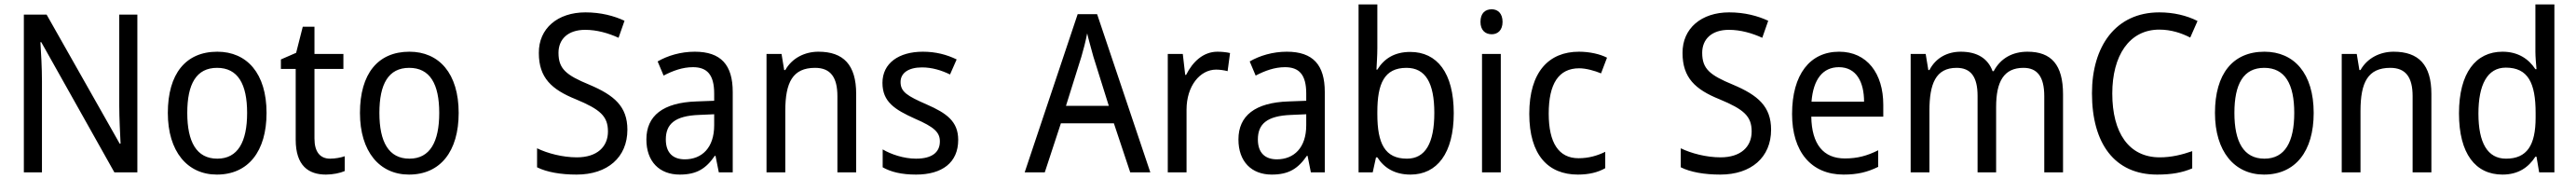

<svg xmlns="http://www.w3.org/2000/svg" viewBox="-20 -780 11664 810"><path d="M602 0V-714H520V-302C520 -247 524 -172 526 -130H522L191 -714H88V0H170V-413C170 -475 166 -539 163 -589H167L498 0Z M1187 -269C1187 -448 1098 -546 964 -546C821 -546 740 -446 740 -269C740 -95 828 10 962 10C1104 10 1187 -95 1187 -269ZM828 -269C828 -400 869 -473 963 -473C1057 -473 1099 -400 1099 -269C1099 -138 1057 -62 964 -62C870 -62 828 -138 828 -269Z M1475 -62C1430 -62 1404 -92 1404 -153V-468H1535V-536H1404V-659H1351L1321 -541L1252 -511V-468H1319V-148C1319 -30 1377 10 1456 10C1487 10 1521 3 1541 -6V-73C1524 -67 1498 -62 1475 -62Z M2057 -269C2057 -448 1968 -546 1834 -546C1691 -546 1610 -446 1610 -269C1610 -95 1698 10 1832 10C1974 10 2057 -95 2057 -269ZM1698 -269C1698 -400 1739 -473 1833 -473C1927 -473 1969 -400 1969 -269C1969 -138 1927 -62 1834 -62C1740 -62 1698 -138 1698 -269Z M2821 -193C2821 -298 2762 -349 2648 -397C2544 -440 2509 -468 2509 -541C2509 -602 2551 -645 2630 -645C2683 -645 2735 -630 2781 -609L2808 -686C2761 -708 2701 -724 2631 -724C2506 -724 2419 -652 2420 -540C2420 -428 2478 -375 2587 -331C2698 -285 2733 -254 2733 -185C2733 -116 2684 -68 2592 -68C2528 -68 2459 -86 2412 -109V-23C2456 -1 2519 10 2591 10C2731 10 2821 -68 2821 -193Z M3126 -546C3062 -546 3003 -528 2958 -502L2985 -438C3027 -460 3071 -476 3118 -476C3181 -476 3214 -443 3214 -357V-324L3134 -321C2982 -316 2907 -256 2907 -149C2907 -49 2966 10 3058 10C3135 10 3177 -17 3217 -75H3220L3235 0H3298V-364C3298 -486 3245 -546 3126 -546ZM3146 -260 3214 -263V-213C3214 -111 3158 -59 3081 -59C3029 -59 2995 -87 2995 -149C2995 -218 3035 -256 3146 -260Z M3686 -546C3625 -546 3567 -518 3536 -463H3531L3519 -536H3451V0H3536V-278C3536 -408 3570 -473 3671 -473C3741 -473 3772 -430 3772 -345V0H3857V-355C3857 -487 3799 -546 3686 -546Z M4319 -147C4319 -231 4266 -268 4177 -307C4088 -346 4058 -364 4058 -409C4058 -449 4093 -475 4155 -475C4200 -475 4243 -462 4282 -443L4312 -511C4267 -533 4217 -546 4159 -546C4050 -546 3976 -494 3976 -405C3976 -319 4032 -284 4123 -243C4211 -205 4236 -181 4236 -140C4236 -92 4202 -62 4128 -62C4072 -62 4014 -82 3977 -104V-23C4014 -2 4062 10 4128 10C4246 10 4319 -44 4319 -147Z M5098 0H5189L4948 -716H4860L4620 0H4711L4784 -222H5024ZM4931 -524 5001 -301H4807L4877 -524C4885 -551 4896 -592 4903 -629C4909 -602 4925 -547 4931 -524Z M5493 -546C5429 -546 5381 -501 5351 -441H5347L5336 -536H5268V0H5353V-284C5353 -391 5414 -465 5487 -465C5504 -465 5524 -462 5539 -458L5550 -540C5533 -544 5512 -546 5493 -546Z M5807 -546C5743 -546 5684 -528 5639 -502L5666 -438C5708 -460 5752 -476 5799 -476C5862 -476 5895 -443 5895 -357V-324L5815 -321C5663 -316 5588 -256 5588 -149C5588 -49 5647 10 5739 10C5816 10 5858 -17 5898 -75H5901L5916 0H5979V-364C5979 -486 5926 -546 5807 -546ZM5827 -260 5895 -263V-213C5895 -111 5839 -59 5762 -59C5710 -59 5676 -87 5676 -149C5676 -218 5716 -256 5827 -260Z M6217 -563V-760H6132V0H6196L6211 -68H6217C6247 -21 6295 10 6367 10C6487 10 6563 -86 6563 -268C6563 -451 6487 -545 6366 -545C6294 -545 6247 -514 6217 -465H6213C6214 -490 6217 -527 6217 -563ZM6349 -473C6435 -473 6475 -405 6475 -269C6475 -132 6434 -62 6351 -62C6251 -62 6217 -131 6217 -263V-273C6217 -401 6248 -473 6349 -473Z M6735 -738C6705 -738 6684 -720 6684 -681C6684 -644 6705 -625 6735 -625C6763 -625 6784 -644 6784 -681C6784 -719 6763 -738 6735 -738ZM6776 -536H6691V0H6776Z M7125 10C7175 10 7216 0 7249 -19V-93C7214 -76 7175 -64 7128 -64C7038 -64 6993 -134 6993 -266C6993 -401 7038 -471 7131 -471C7162 -471 7201 -460 7230 -448L7257 -519C7226 -535 7179 -546 7130 -546C6994 -546 6905 -455 6905 -265C6905 -78 6991 10 7125 10Z M8000 -193C8000 -298 7941 -349 7827 -397C7723 -440 7688 -468 7688 -541C7688 -602 7730 -645 7809 -645C7862 -645 7914 -630 7960 -609L7987 -686C7940 -708 7880 -724 7810 -724C7685 -724 7598 -652 7599 -540C7599 -428 7657 -375 7766 -331C7877 -285 7912 -254 7912 -185C7912 -116 7863 -68 7771 -68C7707 -68 7638 -86 7591 -109V-23C7635 -1 7698 10 7770 10C7910 10 8000 -68 8000 -193Z M8308 -546C8176 -546 8095 -443 8095 -264C8095 -94 8181 10 8328 10C8391 10 8436 -1 8485 -25V-100C8435 -75 8391 -63 8334 -63C8237 -63 8184 -127 8182 -252H8508V-306C8508 -447 8435 -546 8308 -546ZM8307 -476C8386 -476 8421 -409 8421 -320H8183C8191 -421 8234 -476 8307 -476Z M9161 -546C9095 -546 9040 -518 9008 -458H9003C8982 -515 8934 -546 8859 -546C8799 -546 8746 -519 8717 -463H8712L8700 -536H8632V0H8717V-279C8717 -400 8745 -473 8840 -473C8904 -473 8935 -433 8935 -346V0H9019V-296C9019 -411 9054 -473 9143 -473C9206 -473 9237 -432 9237 -345V0H9322V-353C9322 -487 9269 -546 9161 -546Z M9758 -646C9812 -646 9859 -630 9898 -610L9931 -685C9882 -710 9822 -724 9758 -724C9559 -724 9453 -569 9453 -358C9453 -131 9555 10 9748 10C9815 10 9862 1 9907 -18V-96C9861 -80 9813 -68 9760 -68C9620 -68 9545 -179 9545 -357C9545 -527 9621 -646 9758 -646Z M10457 -269C10457 -448 10368 -546 10234 -546C10091 -546 10010 -446 10010 -269C10010 -95 10098 10 10232 10C10374 10 10457 -95 10457 -269ZM10098 -269C10098 -400 10139 -473 10233 -473C10327 -473 10369 -400 10369 -269C10369 -138 10327 -62 10234 -62C10140 -62 10098 -138 10098 -269Z M10819 -546C10758 -546 10700 -518 10669 -463H10664L10652 -536H10584V0H10669V-278C10669 -408 10703 -473 10804 -473C10874 -473 10905 -430 10905 -345V0H10990V-355C10990 -487 10932 -546 10819 -546Z M11312 10C11384 10 11430 -23 11461 -71H11466L11478 0H11547V-760H11461V-545C11461 -524 11464 -489 11466 -467H11461C11430 -514 11382 -546 11312 -546C11191 -546 11115 -450 11115 -267C11115 -84 11190 10 11312 10ZM11328 -62C11244 -62 11203 -134 11203 -266C11203 -396 11243 -474 11327 -474C11428 -474 11462 -404 11462 -269V-248C11462 -123 11423 -62 11328 -62Z"/></svg>

Font: Noto Sans Arabic SemCond
Style: Regular
Weight: 400
Width: 4
Designer: Monotype Design Team, Nadine Chahine, Nizar Qandah and Khaled Hosny
Foundry: Monotype Imaging Inc.
Version: Version 2.012